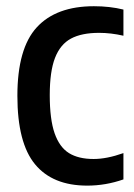

<svg xmlns="http://www.w3.org/2000/svg" viewBox="-20 -572 419 602"><path d="M34.5 -271.5Q34.5 -420 95.2 -486.2Q156 -552.5 274.5 -552.5Q324.5 -552.5 367 -542V-460Q328 -469 290.5 -469Q236 -469 202.5 -451Q169 -433 152.5 -390.5Q136 -348 136 -274Q136 -198 151.2 -154.2Q166.5 -110.5 196.2 -92Q226 -73.5 273.5 -73.5Q315 -73.5 367 -92V-9.5Q311.5 10 253.5 10Q145 10 89.8 -57Q34.5 -124 34.5 -271.5Z"/></svg>

Font: Encode Sans Condensed Medium
Style: Regular
Weight: 500
Width: 3
Designer: Multiple Designers
Foundry: Impallari Type
Version: Version 2.000